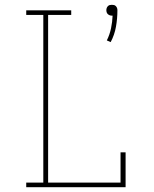

<svg xmlns="http://www.w3.org/2000/svg" viewBox="-20 -778 640 798"><path d="M440 -603 424 -610Q436 -634 441.5 -660.5Q447 -687 448 -713Q448 -713 447 -713Q446 -713 445 -713Q440 -713 436 -714.5Q432 -716 428.5 -719Q425 -722 423.5 -726.5Q422 -731 422 -736Q422 -740 423.5 -744.5Q425 -749 428.5 -752.5Q432 -756 436 -757Q440 -758 445 -758Q450 -758 454 -757Q458 -756 461.5 -752.5Q465 -749 466.5 -744.5Q468 -740 468 -736Q468 -701 462 -667Q456 -633 440 -603ZM89 0V-19H160V-716H89V-735H276V-716H180V-19H481V-145H502V0Z"/></svg>

Font: Iosevka Slab Thin Extended
Style: Regular
Weight: 100
Width: 7
Monospace: yes
Designer: Belleve Invis
Foundry: Belleve Invis
Version: Version 11.1.1; ttfautohint (v1.8.3)